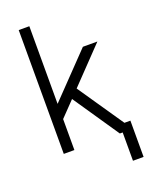

<svg xmlns="http://www.w3.org/2000/svg" viewBox="-159 -780 788 1020"><g transform="rotate(-20 235.5 -270.0)"><path d="M78 0H138V-175L219 -259L395 0H468L261 -303L450 -500H368L138 -261V-700H78ZM411 160H471V-45H411Z"/></g></svg>

Font: Unageo Variable
Style: Regular
Weight: 300
Designer: Richard Sepsi
Foundry: Richard Sepsi
Version: Version 2.200